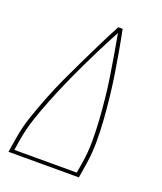

<svg xmlns="http://www.w3.org/2000/svg" viewBox="-136 -824 772 913"><g transform="rotate(20 250.0 -367.5)"><path d="M16 0 28 -74Q37 -131 56 -187Q75 -243 97 -299Q119 -355 144 -409.5Q169 -464 195.5 -518.5Q222 -573 248.5 -627Q275 -681 304 -735H326Q337 -681 346.5 -627Q356 -573 364.5 -518.5Q373 -464 379 -409.5Q385 -355 389 -299Q393 -243 393 -187Q393 -131 384 -74L372 0ZM355 -18 364 -74Q373 -128 373 -182.5Q373 -237 369.5 -290Q366 -343 360.5 -396Q355 -449 347 -501.5Q339 -554 330 -605.5Q321 -657 312 -709Q284 -657 258 -605.5Q232 -554 207 -501.5Q182 -449 159 -396.5Q136 -344 114.5 -290.5Q93 -237 75 -182.5Q57 -128 48 -74L39 -18Z"/></g></svg>

Font: Iosevka Term Curly Th Obl
Style: Regular
Weight: 100
Italic angle: -9°
Designer: Belleve Invis
Foundry: Belleve Invis
Version: Version 32.3.0